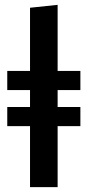

<svg xmlns="http://www.w3.org/2000/svg" viewBox="-20 -773 362 793"><path d="M312 -401H218V-331H312V-252H218V0H104V-252H10V-331H104V-401H10V-480H104V-741L218 -753V-480H312Z"/></svg>

Font: FiraGO Medium
Style: Regular
Weight: 500
Designer: bBox Type
Foundry: bBox Type GmbH
Version: Version 1.001;PS 001.001;hotconv 1.0.88;makeotf.lib2.5.64775